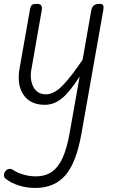

<svg xmlns="http://www.w3.org/2000/svg" viewBox="-38 -520 588 969"><path d="M140.5 428.5Q95.5 428.5 56.5 416Q17.5 403.5 -9 382.5Q-18 375.5 -18.2 364.5Q-18.5 353.5 -10 343Q-4 335 6.8 332.8Q17.5 330.5 27 337Q48 351.5 79 360.8Q110 370 142 370Q190.5 370 223.5 347.2Q256.5 324.5 278.2 276.2Q300 228 313.5 151L364 -134Q315.5 -57.5 275.2 -24.2Q235 9 188.5 9Q115 9 80.8 -41.2Q46.5 -91.5 60.5 -173L114 -476Q115 -482 119.8 -491.2Q124.5 -500.5 148 -500.5Q167 -500.5 171 -491Q175 -481.5 173.5 -473L120.5 -170.5Q111 -119 130.5 -81.5Q150 -44 193.5 -44Q235 -44 278.8 -89.2Q322.5 -134.5 379 -219L422.5 -467Q425 -479 429.8 -486.2Q434.5 -493.5 443 -497Q451.5 -500.5 464.5 -500.5Q479 -500.5 482.5 -493.5Q486 -486.5 483.5 -470L373 154.5Q347 302 291.5 365.2Q236 428.5 140.5 428.5Z"/></svg>

Font: Edu AU VIC WA NT Hand
Style: Regular
Weight: 400
Designer: Tina and Corey Anderson, Eben Sorkin, Mirko Velimirovic
Foundry: Google for Education
Version: Version 1.001